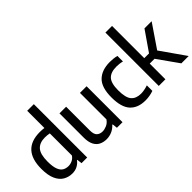

<svg xmlns="http://www.w3.org/2000/svg" viewBox="-23 -1427 2056 2056"><g transform="rotate(-45 1005.0 -399.0)"><path d="M240 9.5Q185.5 9.5 139.8 -16.8Q94 -43 66.5 -102.5Q39 -162 39 -261Q39 -552 306.5 -552Q323 -552 340 -550.8Q357 -549.5 372 -547.5V-808H472.5V0H387L380 -57H374.5Q354 -28 319.8 -9.2Q285.5 9.5 240 9.5ZM267 -76Q296.5 -76 325 -89.5Q353.5 -103 372 -131V-465.5Q339.5 -472.5 303 -472.5Q223.5 -472.5 182.5 -426.5Q141.5 -380.5 141.5 -270Q141.5 -192.5 157.8 -150.5Q174 -108.5 202.2 -92.2Q230.5 -76 267 -76Z M759.5 9.5Q713 9.5 676.2 -8.8Q639.5 -27 618.2 -68.2Q597 -109.5 597 -179.5V-544H697.5V-185Q697.5 -125.5 722.5 -102.8Q747.5 -80 787.5 -80Q816 -80 850 -94.5Q884 -109 907 -143V-544H1007.5V0H923L916 -58H910.5Q880 -24.5 841.2 -7.5Q802.5 9.5 759.5 9.5Z M1347 10Q1233.5 10 1172.2 -56.2Q1111 -122.5 1111 -271.5Q1111 -422 1178 -487.2Q1245 -552.5 1367 -552.5Q1393.5 -552.5 1419.8 -549.5Q1446 -546.5 1470.5 -540.5V-456.5Q1447 -462.5 1424.2 -465Q1401.5 -467.5 1381.5 -467.5Q1296.5 -467.5 1256 -424.8Q1215.5 -382 1215.5 -273.5Q1215.5 -161.5 1253.2 -118.2Q1291 -75 1364.5 -75Q1410.5 -75 1470.5 -94.5V-11Q1411 10 1347 10Z M1556.5 0V-808H1657V-320H1729L1884 -544H1992.5L1813 -280.5L2009.5 0H1898.5L1730 -237.5H1657V0Z"/></g></svg>

Font: Encode Sans SmCnd Md
Style: Regular
Weight: 500
Width: 4
Designer: Multiple Designers
Foundry: Impallari Type
Version: Version 3.002; ttfautohint (v1.8.3) -l 8 -r 50 -G 200 -x 14 